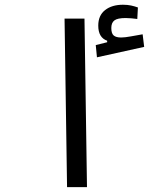

<svg xmlns="http://www.w3.org/2000/svg" viewBox="-20 -770 626 790"><path d="M255.9 0 245.6 -693.4H327.6L337.9 0ZM378.9 -534.2 374 -584.5 420.9 -596.2V-602.5Q384.3 -615.2 384.3 -664.6Q384.3 -706.5 412.4 -728.5Q440.4 -750.5 485.8 -750.5Q504.9 -750.5 519.5 -747.3Q534.2 -744.1 547.4 -739.3L544.9 -691.9Q533.2 -693.4 520.8 -694.6Q508.3 -695.8 497.1 -695.8Q463.4 -695.8 450.7 -686Q438 -676.3 438 -654.8Q438 -632.3 447.8 -624Q457.5 -615.7 478.5 -615.7Q493.7 -615.7 519 -620.4Q544.4 -625 566.9 -628.9L573.2 -577.1Z"/></svg>

Font: Cascadia Code NF SemiLight
Style: Regular
Weight: 350
Monospace: yes
Designer: Aaron Bell
Foundry: Saja Typeworks
Version: Version 2404.023; ttfautohint (v1.8.4)